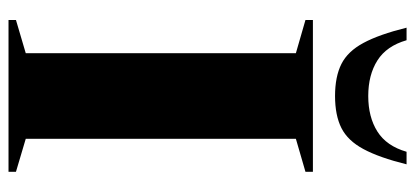

<svg xmlns="http://www.w3.org/2000/svg" viewBox="-282 -693 975 451"><g transform="rotate(90 205.5 -467.5)"><path d="M383.5 -17.5V0H27V-17.5L105 -40.5V-675L27 -697.5V-715H383.5V-697.5L306 -675V-40.5ZM205.5 -845Q255 -845 289 -866.5Q323 -888 336.5 -935H366Q350 -870.5 330.2 -833.8Q310.5 -797 280.8 -782Q251 -767 205.5 -767Q160 -767 130.2 -782Q100.5 -797 80.8 -833.8Q61 -870.5 45 -935H74.5Q88 -888 122 -866.5Q156 -845 205.5 -845Z"/></g></svg>

Font: Newsreader 72pt
Style: Bold
Weight: 700
Designer: Hugues Gentile
Foundry: Production Type
Version: Version 1.003; ttfautohint (v1.8.3)